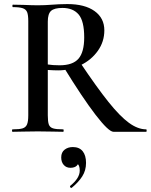

<svg xmlns="http://www.w3.org/2000/svg" viewBox="-20 -648 741 944"><path d="M293 -318 373 -342Q457 -217 513.5 -146.5Q570 -76 614 -44Q658 -12 699 -12Q701 -12 701 -6Q701 0 699 0H538Q514 0 449.5 -84Q385 -168 293 -318ZM493 -499Q493 -443 461 -398Q429 -353 376.5 -327.5Q324 -302 266 -302Q245 -302 215 -304V-81Q215 -50 220 -36Q225 -22 240.5 -17Q256 -12 291 -12Q293 -12 293 -6Q293 0 291 0Q258 0 239 -1L166 -2L94 -1Q75 0 42 0Q39 0 39 -6Q39 -12 42 -12Q76 -12 91.5 -17Q107 -22 113 -36.5Q119 -51 119 -81V-544Q119 -574 113.5 -588Q108 -602 92 -607.5Q76 -613 43 -613Q41 -613 41 -619Q41 -625 43 -625L95 -624Q139 -622 166 -622Q199 -622 238 -625Q251 -626 269.5 -627Q288 -628 311 -628Q397 -628 445 -593.5Q493 -559 493 -499ZM287 -609Q247 -609 231 -594.5Q215 -580 215 -542V-331Q239 -327 273 -327Q338 -327 366 -359.5Q394 -392 394 -464Q394 -545 366.5 -577Q339 -609 287 -609ZM331 276Q327 276 325 272Q323 268 325 266Q372 228 372 191Q372 170 364.5 161Q357 152 344 149L368 134Q369 177 326 177Q306 177 293.5 163Q281 149 281 126Q281 101 297.5 88Q314 75 338 75Q370 75 386.5 95.5Q403 116 403 153Q403 190 384.5 219Q366 248 333 275Z"/></svg>

Font: Cormorant Garamond SemiBold
Style: Regular
Weight: 600
Designer: Christian Thalmann (Catharsis Fonts)
Foundry: Catharsis Fonts
Version: Version 4.000